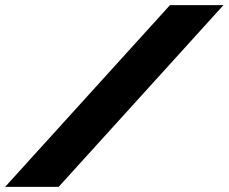

<svg xmlns="http://www.w3.org/2000/svg" viewBox="-48 -730 893 750"><path d="M825 -710 181 0H-28L616 -710Z"/></svg>

Font: Raleway Thin Black
Style: Italic
Weight: 900
Italic angle: -12°
Version: Version 4.026